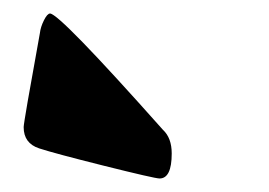

<svg xmlns="http://www.w3.org/2000/svg" viewBox="-20 -872 398 284"><path d="M216 -608Q209 -608 133 -627Q61 -645 38 -652.5Q15 -660 15 -684Q15 -691 39 -823Q40 -832 45 -842Q50 -852 54 -852Q68 -852 221 -680Q234 -668 234 -645Q234 -608 216 -608Z"/></svg>

Font: Bangerz
Style: Regular
Weight: 400
Designer: vernon adams
Foundry: Vernon Adams
Version: Version 2.10;February 7, 2025;FontCreator 13.0.0.2683 64-bit